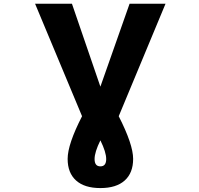

<svg xmlns="http://www.w3.org/2000/svg" viewBox="-20 -752 1040 1002"><path d="M333 77.1Q333 1 408.2 -145.5L163.1 -732.4H355.5L503.9 -299.8L656.2 -732.4H843.8L599.6 -145.5Q674.8 2 674.8 77.1Q674.8 150.4 630.9 189.9Q586.9 229.5 503.9 229.5Q420.9 229.5 377 189.9Q333 150.4 333 77.1ZM503.9 -19.5Q473.6 42 473.6 78.1Q473.6 116.2 503.9 116.2Q534.2 116.2 534.2 78.1Q534.2 42 503.9 -19.5Z"/></svg>

Font: GenEi Gothic M Heavy
Style: Regular
Weight: 800
Designer: o_tamon (Modified); [Source Han Sans]
Ryoko NISHIZUKA  (kana & ideographs); Paul D. Hunt (Latin, Greek & Cyrillic); Wenl
Version: Version 1.1a;Original Version 1.004